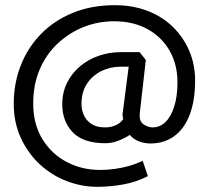

<svg xmlns="http://www.w3.org/2000/svg" viewBox="-20 -616 804 740"><path d="M542 -385 518 -415H445Q401 -415 360.5 -401Q320 -387 288.5 -360.5Q257 -334 238.5 -297Q220 -260 220 -214Q220 -148 260.5 -106Q301 -64 386 -64Q412 -64 437 -74Q462 -84 480 -96Q495 -79 516 -71Q537 -63 561 -63Q599 -63 630.5 -78.5Q662 -94 684.5 -124Q707 -154 719.5 -199.5Q732 -245 732 -305Q732 -368 709 -421Q686 -474 645 -513.5Q604 -553 547.5 -574.5Q491 -596 422 -596Q332 -596 259.5 -566Q187 -536 136.5 -483.5Q86 -431 59.5 -362.5Q33 -294 33 -216Q33 -144 60 -85Q87 -26 132.5 16.5Q178 59 236 81.5Q294 104 355 104Q404 104 454.5 95Q505 86 550 63L530 4Q507 15 479.5 23Q452 31 422.5 35Q393 39 366 39Q295 39 236.5 8Q178 -23 143 -80.5Q108 -138 108 -217Q108 -290 133 -348.5Q158 -407 202.5 -448.5Q247 -490 302.5 -512Q358 -534 420 -534Q494 -534 549 -503.5Q604 -473 634 -420Q664 -367 664 -298Q664 -245 651.5 -205.5Q639 -166 617.5 -145.5Q596 -125 568 -125Q551 -125 533 -137Q515 -149 519 -182ZM385 -125Q352 -125 332 -138.5Q312 -152 303 -172.5Q294 -193 294 -214Q294 -261 315 -293Q336 -325 370.5 -342Q405 -359 445 -359H476L454 -188Q452 -180 452.5 -171.5Q453 -163 455 -157Q445 -142 426.5 -133.5Q408 -125 385 -125Z"/></svg>

Font: Catamaran Thin
Style: Regular
Weight: 400
Version: Version 2.000